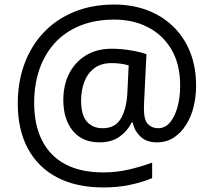

<svg xmlns="http://www.w3.org/2000/svg" viewBox="-20 -734 939 843"><path d="M841 -357Q841 -311 830.5 -267Q820 -223 798 -187.5Q776 -152 744 -130.5Q712 -109 668 -109Q622 -109 595.5 -135.5Q569 -162 563 -196H558Q540 -159 505 -134Q470 -109 417 -109Q341 -109 299.5 -160Q258 -211 258 -295Q258 -361 284 -411.5Q310 -462 357.5 -491Q405 -520 470 -520Q514 -520 556.5 -512.5Q599 -505 623 -496L613 -293Q612 -275 612 -267.5Q612 -260 612 -257Q612 -205 630.5 -188Q649 -171 674 -171Q705 -171 726.5 -196.5Q748 -222 759.5 -264.5Q771 -307 771 -358Q771 -451 733.5 -515.5Q696 -580 630.5 -614Q565 -648 482 -648Q397 -648 331 -621Q265 -594 220.5 -545Q176 -496 153 -429.5Q130 -363 130 -283Q130 -185 165 -116.5Q200 -48 267.5 -12.5Q335 23 433 23Q494 23 549.5 9.5Q605 -4 648 -20V48Q605 66 551.5 77.5Q498 89 433 89Q315 89 231 45Q147 1 102.5 -81.5Q58 -164 58 -280Q58 -373 87 -452.5Q116 -532 171 -590.5Q226 -649 304.5 -681.5Q383 -714 482 -714Q560 -714 625.5 -689.5Q691 -665 739.5 -618.5Q788 -572 814.5 -506Q841 -440 841 -357ZM336 -293Q336 -229 361.5 -200Q387 -171 430 -171Q486 -171 510.5 -213Q535 -255 539 -322L545 -447Q532 -451 512 -454Q492 -457 471 -457Q422 -457 392 -433Q362 -409 349 -371.5Q336 -334 336 -293Z"/></svg>

Font: ltamil25
Style: Book
Weight: 400
Designer: Jelle Bosma - Monotype Design Team
Foundry: Monotype Imaging Inc.
Version: Version 2.003